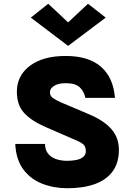

<svg xmlns="http://www.w3.org/2000/svg" viewBox="-20 -983 712 1019"><path d="M337 16Q265 16 203.5 -8.2Q142 -32.5 103.5 -84.2Q65 -136 61 -219H219Q219 -188.5 234.5 -168.5Q250 -148.5 276.8 -139Q303.5 -129.5 336 -129.5Q362 -129.5 384.8 -134Q407.5 -138.5 421.5 -150Q435.5 -161.5 435.5 -181.5Q435.5 -206 420.8 -218Q406 -230 367.5 -245.5L221.5 -309Q149.5 -340 109.5 -382Q69.5 -424 69.5 -496.5Q69.5 -581.5 138.8 -633.8Q208 -686 328.5 -686Q451 -686 516.5 -628.2Q582 -570.5 590 -463.5H433Q427 -496.5 403.8 -519Q380.5 -541.5 328.5 -541.5Q291 -541.5 268 -527.8Q245 -514 245 -493.5Q245 -474.5 259.8 -463.5Q274.5 -452.5 304 -439.5L458.5 -374Q535.5 -340.5 573.2 -295.5Q611 -250.5 611 -187.5Q611 -120 578.8 -74.8Q546.5 -29.5 485.2 -6.8Q424 16 337 16ZM341.5 -739.5 143.5 -889.5 236 -963 370 -837.5H313L447 -963L541 -889.5Z"/></svg>

Font: Karla ExtraBold
Style: Regular
Weight: 800
Designer: Jonathan Pinhorn
Version: Version 2.001